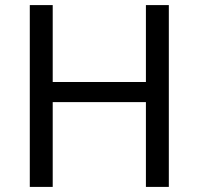

<svg xmlns="http://www.w3.org/2000/svg" viewBox="-20 -734 781 754"><path d="M643 0H553V-333H187V0H97V-714H187V-412H553V-714H643Z"/></svg>

Font: Noto Sans Test
Style: Regular
Weight: 400
Version: Version 1.002; ttfautohint (v1.8.4.7-5d5b)